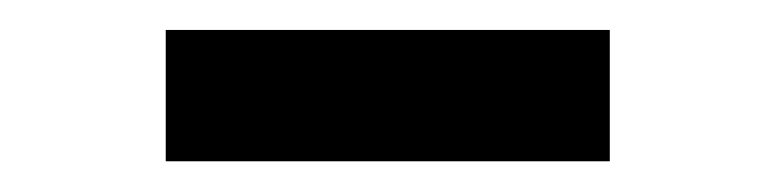

<svg xmlns="http://www.w3.org/2000/svg" viewBox="-20 -354 505 125"><path d="M87.9 -334.5H377V-249H87.9Z"/></svg>

Font: Basic
Style: Regular
Weight: 400
Designer: Magnus Gaarde
Foundry: Magnus Gaarde
Version: Version 1.003; ttfautohint (v1.1) -l 6 -r 16 -G 0 -x 16 -D l